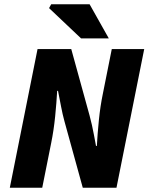

<svg xmlns="http://www.w3.org/2000/svg" viewBox="-20 -880 696 900"><path d="M26 0 156 -650H314L400 -338Q406 -316 411 -293.5Q416 -271 420.5 -247Q425 -223 430 -196H434Q437 -252 443.5 -317Q450 -382 462 -440L504 -650H656L526 0H368L282 -312Q273 -345 266.5 -379.5Q260 -414 252 -454H248Q245 -399 238.5 -334Q232 -269 220 -210L178 0ZM360 -700 210 -842 220 -860H400L490 -700Z"/></svg>

Font: Source Sans 3 Black
Style: Italic
Weight: 900
Italic angle: -11°
Designer: Paul D. Hunt
Foundry: Adobe
Version: Version 3.052;hotconv 1.1.0;makeotfexe 2.6.0